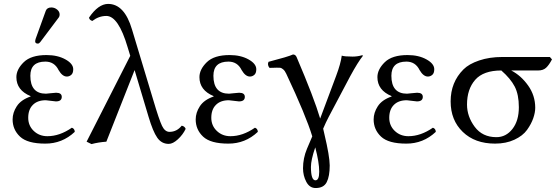

<svg xmlns="http://www.w3.org/2000/svg" viewBox="-20 -718 2836 973"><path d="M240.2 -680.2Q256.3 -680.2 269.3 -669.7Q282.2 -659.2 282.2 -645Q282.2 -633.8 275.9 -627L184.1 -504.9Q178.2 -497.1 171.9 -497.1Q157.7 -497.1 158.2 -509.8Q158.2 -513.7 160.2 -520L211.9 -663.1Q218.3 -680.2 240.2 -680.2ZM123 -121.1Q123 -81.1 151.1 -54.4Q179.2 -27.8 220.2 -27.8Q282.2 -27.8 344.2 -70.8Q358.4 -65.9 358.9 -49.8Q294.9 10.3 209 9.8Q119.1 9.8 81.5 -25.6Q43.9 -61 43.9 -112.8Q43.9 -147 64.9 -179.4Q85.9 -211.9 134.8 -229V-231Q63 -260.7 63 -327.1Q63 -366.2 100.1 -402.6Q137.2 -439 215.8 -439Q272 -439 311.5 -417Q351.1 -395 351.1 -367.2Q351.1 -347.2 341.1 -338.6Q331.1 -330.1 318.8 -330.1Q295.9 -330.1 276.9 -362.8Q255.9 -405.8 210 -405.8Q133.8 -405.8 133.8 -334Q133.8 -243.2 212.9 -243.2L236.8 -245.6Q260.7 -248 264.2 -248Q293 -248 293 -227.1Q293 -204.1 263.2 -204.1Q259.3 -204.1 238 -207Q216.8 -210 211.9 -210Q169.9 -210 146.5 -186.5Q123 -163.1 123 -121.1Z M920.9 -64.9Q906.7 -35.2 881.3 -12Q856 11.2 835 11.2Q798.8 11.2 776.9 -20.3Q754.9 -51.8 732.9 -126L662.1 -362.8L519 0Q478.5 2.9 443.8 12.2L418.9 0L640.1 -435.1L627 -478Q580.1 -637.2 519 -637.2Q481 -637.2 447.8 -611.8Q432.6 -616.7 431.2 -628.9Q478 -697.8 527.8 -698.2Q610.8 -698.2 648.9 -568.8L755.9 -213.9Q786.6 -109.9 801.3 -79.8Q815.9 -49.8 838.9 -49.8Q876 -49.8 900.9 -81.1Q916 -78.1 920.9 -64.9Z M1050.8 -121.1Q1050.8 -81.1 1078.9 -54.4Q1106.9 -27.8 1147.9 -27.8Q1210 -27.8 1272 -70.8Q1286.1 -65.9 1286.6 -49.8Q1222.7 10.3 1136.7 9.8Q1046.9 9.8 1009.3 -25.6Q971.7 -61 971.7 -112.8Q971.7 -147 992.7 -179.4Q1013.7 -211.9 1062.5 -229V-231Q990.7 -260.7 990.7 -327.1Q990.7 -366.2 1027.8 -402.6Q1064.9 -439 1143.6 -439Q1199.7 -439 1239.3 -417Q1278.8 -395 1278.8 -367.2Q1278.8 -347.2 1268.8 -338.6Q1258.8 -330.1 1246.6 -330.1Q1223.6 -330.1 1204.6 -362.8Q1183.6 -405.8 1137.7 -405.8Q1061.5 -405.8 1061.5 -334Q1061.5 -243.2 1140.6 -243.2L1164.6 -245.6Q1188.5 -248 1191.9 -248Q1220.7 -248 1220.7 -227.1Q1220.7 -204.1 1190.9 -204.1Q1187 -204.1 1165.8 -207Q1144.5 -210 1139.6 -210Q1097.7 -210 1074.2 -186.5Q1050.8 -163.1 1050.8 -121.1Z M1577.6 28.8Q1555.7 92.8 1555.7 127.9Q1555.7 195.8 1578.6 195.8Q1597.7 195.8 1597.7 151.9Q1597.7 105 1577.6 28.8ZM1515.6 134.8Q1515.6 84 1535.6 36.1L1562.5 -26.9Q1530.3 -132.8 1430.7 -344.2Q1423.8 -359.4 1414.8 -366.7Q1405.8 -374 1400.6 -374.5Q1395.5 -375 1382.8 -375Q1377.9 -375 1366.2 -374.5Q1354.5 -374 1345.7 -374Q1333.5 -389.2 1340.8 -404.8Q1440.9 -430.7 1464.8 -441.9Q1477.1 -441.9 1482.9 -429.2Q1571.8 -221.2 1602.5 -117.2Q1612.3 -142.1 1683.6 -334Q1706.5 -395 1711.9 -436Q1726.1 -431.2 1766.6 -431.2Q1791.5 -431.2 1814.9 -438L1819.8 -436Q1793.9 -403.8 1754.9 -332L1646.5 -127Q1630.4 -96.2 1617.7 -65.9Q1618.7 -61 1621.1 -51Q1623.5 -41 1624.5 -36.1Q1650.4 72.8 1650.9 120.1Q1650.9 175.3 1635.7 205.1Q1620.6 234.9 1579.6 234.9Q1548.8 234.9 1532.2 203.4Q1515.6 171.9 1515.6 134.8Z M1952.6 -121.1Q1952.6 -81.1 1980.7 -54.4Q2008.8 -27.8 2049.8 -27.8Q2111.8 -27.8 2173.8 -70.8Q2188 -65.9 2188.5 -49.8Q2124.5 10.3 2038.6 9.8Q1948.7 9.8 1911.1 -25.6Q1873.5 -61 1873.5 -112.8Q1873.5 -147 1894.5 -179.4Q1915.5 -211.9 1964.4 -229V-231Q1892.6 -260.7 1892.6 -327.1Q1892.6 -366.2 1929.7 -402.6Q1966.8 -439 2045.4 -439Q2101.6 -439 2141.1 -417Q2180.7 -395 2180.7 -367.2Q2180.7 -347.2 2170.7 -338.6Q2160.6 -330.1 2148.4 -330.1Q2125.5 -330.1 2106.4 -362.8Q2085.4 -405.8 2039.6 -405.8Q1963.4 -405.8 1963.4 -334Q1963.4 -243.2 2042.5 -243.2L2066.4 -245.6Q2090.3 -248 2093.8 -248Q2122.6 -248 2122.6 -227.1Q2122.6 -204.1 2092.8 -204.1Q2088.9 -204.1 2067.6 -207Q2046.4 -210 2041.5 -210Q1999.5 -210 1976.1 -186.5Q1952.6 -163.1 1952.6 -121.1Z M2706.5 -360.8H2570.8Q2620.6 -335 2656.5 -284.4Q2692.4 -233.9 2692.4 -171.9Q2692.4 -147.9 2682.4 -118.9Q2672.4 -89.8 2650.9 -59.8Q2629.4 -29.8 2586.9 -10Q2544.4 9.8 2488.8 9.8Q2386.7 9.8 2325.2 -49.6Q2263.7 -108.9 2263.7 -204.1Q2263.7 -301.3 2328.6 -366.2Q2356.4 -394 2408.4 -411.6Q2460.4 -429.2 2525.4 -429.2H2766.6L2777.3 -417Q2762.2 -388.2 2747.3 -374.5Q2732.4 -360.8 2706.5 -360.8ZM2495.6 -22.9Q2544.4 -22.9 2576.9 -64.5Q2609.4 -106 2609.4 -174.8Q2609.4 -238.8 2588.4 -279.3Q2567.4 -319.8 2520.5 -360.8Q2429.7 -360.8 2388.2 -313.5Q2346.7 -266.1 2346.7 -188Q2346.7 -127.9 2385.7 -75.4Q2424.8 -22.9 2495.6 -22.9Z"/></svg>

Font: Linux Libertine Capitals
Style: Small Caps
Weight: 400
Designer: Philipp H. Poll
Foundry: Philipp H. Poll
Version: Version 5.1.3